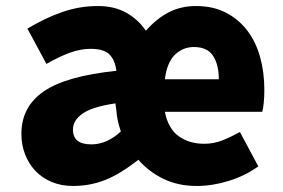

<svg xmlns="http://www.w3.org/2000/svg" viewBox="-20 -603 939 637"><path d="M222 14Q183 14 151 0.5Q119 -13 97 -36.5Q75 -60 63 -91.5Q51 -123 51 -159Q51 -249 125.5 -300Q200 -351 366 -368Q362 -403 343.5 -422Q325 -441 281 -441Q247 -441 211.5 -428Q176 -415 134 -391L71 -508Q127 -542 185 -562.5Q243 -583 305 -583Q359 -583 398.5 -561Q438 -539 464 -501Q499 -541 539.5 -562Q580 -583 630 -583Q687 -583 729.5 -561Q772 -539 800.5 -501.5Q829 -464 843 -413.5Q857 -363 857 -305Q857 -281 855 -261.5Q853 -242 850 -232H527Q538 -176 573 -151Q608 -126 658 -126Q689 -126 717 -137Q745 -148 776 -165L837 -51Q792 -19 738 -2.5Q684 14 633 14Q571 14 522.5 -9.5Q474 -33 439 -73Q378 -25 328 -5.5Q278 14 222 14ZM283 -124Q310 -124 335 -135.5Q360 -147 381 -167Q375 -184 371 -202Q367 -220 366 -237L363 -260Q287 -249 254.5 -226.5Q222 -204 222 -173Q222 -124 283 -124ZM706 -340Q706 -388 687 -417.5Q668 -447 623 -447Q587 -447 560.5 -421.5Q534 -396 527 -340Z"/></svg>

Font: Kinto Sans Black
Style: Regular
Weight: 900
Designer: Authors: Ryoko NISHIZUKA  (kana & ideographs); Paul D. Hunt (Latin, Greek & Cyrillic); Wenlong ZHANG  (bopomofo); Sandol
Foundry: Adobe Systems Incorporated, ookami Inc.
Version: Version 0.001